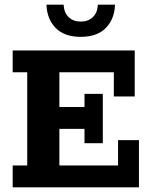

<svg xmlns="http://www.w3.org/2000/svg" viewBox="-20 -798 643 818"><path d="M34 0V-93H96V-490H34V-583H554V-387H465V-490H233V-342H340V-398H418V-188H340V-249H233V-93H483V-201H572V0ZM324 -641Q254 -641 217 -679Q180 -717 178 -778H251Q253 -743 273 -724.5Q293 -706 324 -706Q355 -706 375 -724.5Q395 -743 397 -778H470Q468 -717 431 -679Q394 -641 324 -641Z"/></svg>

Font: Rokkitt
Style: Bold
Weight: 700
Designer: Vernon Adams
Foundry: Vernon Adams
Version: Version 3.103